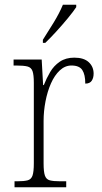

<svg xmlns="http://www.w3.org/2000/svg" viewBox="-20 -786 427 806"><path d="M41 0V-25H53Q81 -25 96 -29Q111 -33 116.5 -49Q122 -65 122 -101V-438Q122 -472 116.5 -487.5Q111 -503 95 -507Q79 -511 47 -511H37V-536H155L161 -429H164Q175 -457 190.5 -483.5Q206 -510 231 -527Q256 -544 292 -544Q332 -544 352.5 -525Q373 -506 373 -477Q373 -459 365 -447Q357 -435 338 -435Q338 -473 325.5 -492Q313 -511 280 -511Q253 -511 231 -490.5Q209 -470 194 -436Q179 -402 171 -360.5Q163 -319 163 -278V-100Q163 -65 168.5 -49Q174 -33 189 -29Q204 -25 232 -25H258V0ZM160 -619Q182 -653 206 -692.5Q230 -732 244 -766H300V-756Q289 -739 266 -711Q243 -683 217 -654.5Q191 -626 170 -606H160Z"/></svg>

Font: Noto Serif Armenian SemiCondensed ExtraLight
Style: Regular
Weight: 200
Width: 4
Designer: Monotype Design Team
Foundry: Monotype Imaging Inc.
Version: Version 2.008; ttfautohint (v1.8.4.7-5d5b)